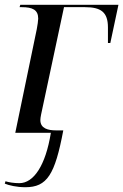

<svg xmlns="http://www.w3.org/2000/svg" viewBox="-20 -556 516 804"><path d="M86 228C177 228 210 176 245 -10H215C181 -10 149 -18 149 -53C149 -59 150 -66 152 -76L248 -526H336C403 -526 432 -505 432 -441V-376H442L476 -536H65L62 -526H71C116 -526 140 -515 140 -478C140 -470 137 -450 134 -434L44 0H193C171 137 121 211 61 211C37 211 15 207 3 203L0 213C17 220 49 228 86 228Z"/></svg>

Font: Noto Serif Display
Style: Italic
Weight: 400
Italic angle: -12°
Designer: Monotype Design Team
Foundry: Monotype Imaging Inc.
Version: Version 2.009